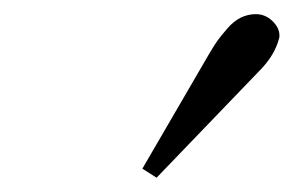

<svg xmlns="http://www.w3.org/2000/svg" viewBox="-20 -788 413 270"><path d="M339.8 -768.1Q353 -768.1 363 -758.5Q373 -749 373 -737.8Q373 -734.9 372.1 -732.9Q366.7 -712.4 349.1 -692.9L200.2 -538.1L180.2 -550.8L273.9 -711.9Q281.7 -725.1 286.1 -731.2Q290.5 -737.3 299.6 -747.8Q308.6 -758.3 318.6 -763.2Q328.6 -768.1 339.8 -768.1Z"/></svg>

Font: Common Serif SemiBold
Style: Italic
Weight: 600
Italic angle: -12°
Designer: Philipp H. Poll, Khaled Hosny
Foundry: Stefan Peev, Context Ltd.
Version: Version 1.026